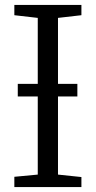

<svg xmlns="http://www.w3.org/2000/svg" viewBox="-20 -763 390 783"><path d="M134 -51V-690L38.5 -701V-743H312V-701L216.5 -690V-51L312 -41V0H38.5V-42ZM295.5 -421V-369.5H52.5V-421Z"/></svg>

Font: Merriweather 24pt Light
Style: Regular
Weight: 300
Designer: Eben Sorkin
Foundry: Eben Sorkin
Version: Version 2.100